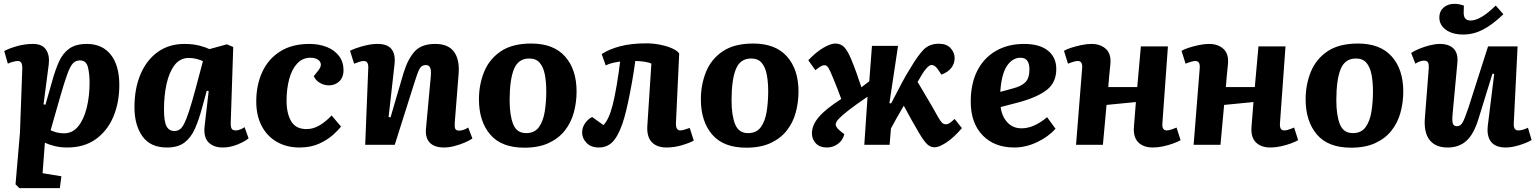

<svg xmlns="http://www.w3.org/2000/svg" viewBox="-20 -755 8006 1001"><path d="M96 -392Q97 -417 91.5 -427Q86 -437 73 -437Q63 -437 46.5 -432.5Q30 -428 21 -423L2 -489Q28 -503 69 -514.5Q110 -526 152 -526Q200 -526 220 -496Q240 -466 234 -418L207 -211L217 -209L252 -332Q268 -390 287.5 -433.5Q307 -477 341 -501.5Q375 -526 433 -526Q513 -526 557.5 -470Q602 -414 602 -312Q602 -220 571 -146.5Q540 -73 479.5 -29.5Q419 14 330 14Q294 14 263 6Q232 -2 214 -11L202 148L300 164L292 226H81L61 206L84 -63ZM397 -440Q375 -440 360.5 -425Q346 -410 330.5 -367.5Q315 -325 291 -241L244 -76Q258 -69 275.5 -64.5Q293 -60 314 -60Q358 -60 387.5 -96Q417 -132 432 -192.5Q447 -253 447 -325Q447 -372 438 -406Q429 -440 397 -440Z M1183 -118Q1182 -96 1187 -85.5Q1192 -75 1209 -75Q1230 -75 1255 -92L1276 -34Q1258 -18 1219 -2Q1180 14 1141 14Q1094 14 1067 -13Q1040 -40 1047 -99L1068 -280L1058 -282L1033 -191Q1017 -131 996.5 -84.5Q976 -38 942 -12Q908 14 850 14Q764 14 722.5 -44.5Q681 -103 681 -196Q681 -293 712.5 -367.5Q744 -442 802.5 -484Q861 -526 942 -526Q986 -526 1020 -517Q1054 -508 1072 -499L1163 -524L1196 -510ZM889 -72Q904 -72 916 -79.5Q928 -87 939.5 -109Q951 -131 965 -173.5Q979 -216 998 -286L1038 -436Q1027 -442 1006 -447.5Q985 -453 965 -453Q919 -453 890.5 -416Q862 -379 848.5 -318Q835 -257 835 -185Q835 -120 848.5 -96Q862 -72 889 -72Z M1593 -526Q1643 -526 1683.5 -510Q1724 -494 1747.5 -463Q1771 -432 1771 -388Q1771 -353 1749.5 -331.5Q1728 -310 1694 -310Q1670 -310 1647.5 -323Q1625 -336 1616 -358L1639 -387Q1655 -407 1652.5 -422Q1650 -437 1635 -445.5Q1620 -454 1599 -454Q1557 -454 1529 -423.5Q1501 -393 1487.5 -342Q1474 -291 1474 -229Q1474 -164 1498 -123Q1522 -82 1578 -82Q1614 -82 1647 -102Q1680 -122 1709 -153L1758 -95Q1746 -79 1717.5 -53Q1689 -27 1645 -6.5Q1601 14 1541 14Q1475 14 1424 -15Q1373 -44 1344.5 -98Q1316 -152 1316 -226Q1316 -311 1347 -379Q1378 -447 1440 -486.5Q1502 -526 1593 -526Z M2443 -33Q2429 -23 2403.5 -12Q2378 -1 2349 6.5Q2320 14 2296 14Q2244 14 2220 -12Q2196 -38 2201 -86L2226 -357Q2229 -391 2222 -403.5Q2215 -416 2200 -416Q2178 -416 2167 -395.5Q2156 -375 2139 -319L2038 0H1884L1900 -402Q1901 -437 1877 -437Q1868 -437 1856 -433.5Q1844 -430 1826 -423L1805 -490Q1815 -496 1839 -504.5Q1863 -513 1892 -519.5Q1921 -526 1949 -526Q2048 -526 2037 -421L2006 -145L2016 -143L2084 -375Q2107 -449 2142.5 -487.5Q2178 -526 2249 -526Q2317 -526 2347 -485Q2377 -444 2371 -370L2351 -117Q2349 -93 2353.5 -83.5Q2358 -74 2375 -74Q2385 -74 2397.5 -78.5Q2410 -83 2421 -90Z M2714 15Q2594 15 2535.5 -54Q2477 -123 2477 -237Q2477 -314 2504 -380.5Q2531 -447 2591 -487.5Q2651 -528 2750 -528Q2866 -528 2926 -460.5Q2986 -393 2986 -278Q2986 -221 2971.5 -168Q2957 -115 2924.5 -74Q2892 -33 2840 -9Q2788 15 2714 15ZM2723 -61Q2767 -61 2789.5 -92Q2812 -123 2820 -173Q2828 -223 2828 -279Q2828 -328 2820.5 -366.5Q2813 -405 2794 -427.5Q2775 -450 2739 -450Q2682 -450 2659.5 -394.5Q2637 -339 2637 -232Q2637 -154 2655.5 -107.5Q2674 -61 2723 -61Z M3117 -473Q3154 -498 3212 -513.5Q3270 -529 3350 -529Q3387 -529 3423.5 -521.5Q3460 -514 3486 -502Q3512 -490 3521 -476L3504 -112Q3503 -75 3527 -75Q3541 -75 3576 -88L3597 -22Q3576 -10 3535.5 2Q3495 14 3455 14Q3404 14 3377.5 -14.5Q3351 -43 3355 -101L3376 -423Q3366 -429 3341.5 -433Q3317 -437 3292 -437Q3285 -383 3275 -327Q3265 -271 3254.5 -222Q3244 -173 3235 -142Q3214 -67 3183.5 -26.5Q3153 14 3102 14Q3061 14 3038 -10Q3015 -34 3015 -64Q3015 -90 3030 -112Q3045 -134 3067 -145L3126 -103Q3154 -130 3174 -207Q3185 -250 3195.5 -312.5Q3206 -375 3213 -434Q3196 -432 3174.5 -427Q3153 -422 3138 -414Z M3871 15Q3751 15 3692.5 -54Q3634 -123 3634 -237Q3634 -314 3661 -380.5Q3688 -447 3748 -487.5Q3808 -528 3907 -528Q4023 -528 4083 -460.5Q4143 -393 4143 -278Q4143 -221 4128.5 -168Q4114 -115 4081.5 -74Q4049 -33 3997 -9Q3945 15 3871 15ZM3880 -61Q3924 -61 3946.5 -92Q3969 -123 3977 -173Q3985 -223 3985 -279Q3985 -328 3977.5 -366.5Q3970 -405 3951 -427.5Q3932 -450 3896 -450Q3839 -450 3816.5 -394.5Q3794 -339 3794 -232Q3794 -154 3812.5 -107.5Q3831 -61 3880 -61Z M4617 -217 4626 -216Q4659 -280 4683 -325Q4707 -370 4726 -399Q4764 -464 4794.5 -495.5Q4825 -527 4875 -527Q4915 -527 4936 -504Q4957 -481 4957 -452Q4957 -424 4940 -401.5Q4923 -379 4888 -366L4870 -393Q4856 -413 4841 -416Q4826 -419 4807 -395Q4798 -385 4788.5 -369.5Q4779 -354 4764 -328Q4780 -300 4800 -267Q4820 -234 4839 -201Q4860 -163 4872 -142.5Q4884 -122 4892 -114.5Q4900 -107 4911 -107Q4922 -107 4932.5 -114.5Q4943 -122 4957 -135L4995 -87Q4951 -36 4913 -11.5Q4875 13 4853 13Q4831 13 4814 -3Q4797 -19 4772 -61Q4754 -91 4732 -130.5Q4710 -170 4692 -204Q4650 -133 4625 -85L4618 0H4486L4503 -251Q4440 -208 4404 -180Q4368 -152 4352.5 -135Q4337 -118 4337 -107Q4337 -93 4355 -77L4382 -55Q4373 -22 4347.5 -4Q4322 14 4291 14Q4254 14 4233.5 -7.5Q4213 -29 4213 -60Q4213 -103 4249.5 -145.5Q4286 -188 4366 -239Q4357 -265 4345.5 -293.5Q4334 -322 4321 -354Q4308 -386 4299.5 -400.5Q4291 -415 4279 -415Q4269 -415 4258 -408.5Q4247 -402 4231 -389L4194 -441Q4234 -483 4272 -505.5Q4310 -528 4334 -528Q4363 -528 4381 -509.5Q4399 -491 4417 -448Q4432 -412 4444 -378.5Q4456 -345 4471 -300L4512 -331L4526 -516H4662Z M5319 -526Q5400 -526 5443.5 -491Q5487 -456 5487 -395Q5487 -326 5439 -287.5Q5391 -249 5293 -222L5197 -197Q5203 -149 5231.5 -117.5Q5260 -86 5306 -86Q5370 -86 5439 -144L5483 -84Q5446 -42 5387 -14Q5328 14 5268 14Q5164 14 5102.5 -50Q5041 -114 5041 -225Q5041 -319 5075 -386Q5109 -453 5172 -489.5Q5235 -526 5319 -526ZM5347 -393Q5347 -454 5301 -454Q5258 -454 5229.5 -411Q5201 -368 5195 -276L5261 -294Q5304 -305 5325.5 -326Q5347 -347 5347 -393Z M5902 -223 5749 -208 5730 0H5590L5622 -402Q5624 -437 5599 -437Q5583 -437 5548 -423L5527 -490Q5540 -498 5564.5 -506Q5589 -514 5617.5 -520Q5646 -526 5671 -526Q5717 -526 5745.5 -500Q5774 -474 5769 -421Q5766 -391 5763 -361Q5760 -331 5758 -301H5909L5928 -513H6069L6040 -110Q6038 -75 6063 -75Q6078 -75 6114 -90L6135 -24Q6121 -16 6096.5 -7Q6072 2 6044 8Q6016 14 5991 14Q5940 14 5913.5 -14Q5887 -42 5892 -96Z M6515 -223 6362 -208 6343 0H6203L6235 -402Q6237 -437 6212 -437Q6196 -437 6161 -423L6140 -490Q6153 -498 6177.5 -506Q6202 -514 6230.5 -520Q6259 -526 6284 -526Q6330 -526 6358.5 -500Q6387 -474 6382 -421Q6379 -391 6376 -361Q6373 -331 6371 -301H6522L6541 -513H6682L6653 -110Q6651 -75 6676 -75Q6691 -75 6727 -90L6748 -24Q6734 -16 6709.5 -7Q6685 2 6657 8Q6629 14 6604 14Q6553 14 6526.5 -14Q6500 -42 6505 -96Z M7024 15Q6904 15 6845.5 -54Q6787 -123 6787 -237Q6787 -314 6814 -380.5Q6841 -447 6901 -487.5Q6961 -528 7060 -528Q7176 -528 7236 -460.5Q7296 -393 7296 -278Q7296 -221 7281.5 -168Q7267 -115 7234.5 -74Q7202 -33 7150 -9Q7098 15 7024 15ZM7033 -61Q7077 -61 7099.5 -92Q7122 -123 7130 -173Q7138 -223 7138 -279Q7138 -328 7130.5 -366.5Q7123 -405 7104 -427.5Q7085 -450 7049 -450Q6992 -450 6969.5 -394.5Q6947 -339 6947 -232Q6947 -154 6965.5 -107.5Q6984 -61 7033 -61Z M7337 -479Q7353 -490 7380 -501Q7407 -512 7435.5 -519Q7464 -526 7486 -526Q7535 -526 7559 -501Q7583 -476 7578 -427L7553 -159Q7550 -124 7554.5 -110.5Q7559 -97 7576 -97Q7594 -97 7605 -116Q7616 -135 7635 -191L7738 -513H7892L7872 -110Q7871 -75 7895 -75Q7907 -75 7920.5 -79Q7934 -83 7946 -89L7965 -25Q7940 -10 7900.5 2Q7861 14 7830 14Q7777 14 7753.5 -16Q7730 -46 7737 -102L7770 -369L7761 -371L7688 -135Q7664 -56 7625.5 -21Q7587 14 7527 14Q7464 14 7433 -25.5Q7402 -65 7409 -144L7429 -400Q7430 -423 7424 -431Q7418 -439 7405 -439Q7384 -439 7359 -423ZM7609 -575Q7552 -575 7518 -600Q7484 -625 7484 -664Q7484 -696 7506 -715.5Q7528 -735 7563 -735Q7579 -735 7590.5 -732Q7602 -729 7612 -726L7611 -690Q7610 -648 7647 -648Q7699 -648 7778 -726L7818 -681Q7761 -626 7711.5 -600.5Q7662 -575 7609 -575Z"/></svg>

Font: Literata 12pt
Style: Bold Italic
Weight: 700
Italic angle: -2°
Designer: Latin by Veronika Burian and Jose Scaglione. Greek by Irene Vlachou. Cyrillic by Vera Evstafieva
Foundry: TypeTogether
Version: Version 3.002